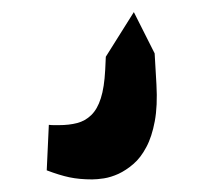

<svg xmlns="http://www.w3.org/2000/svg" viewBox="-20 -86 330 311"><path d="M233.4 50.8 230.5 0.5 196.8 -66.4 151.4 5.9 150.4 27.3C149.4 46.2 147.1 61.5 143.3 73.2C139.6 85 134.4 94 127.9 100.3C121.4 106.7 113.8 111 105 113.3C96.2 115.6 86.3 116.7 75.2 116.7H67.1C64.4 116.7 61.7 116.5 59.1 116.2L55.7 189.9C69.3 195.1 81.6 198.9 92.5 201.2C103.4 203.5 115.7 204.6 129.4 204.6C134.6 204.6 141 204 148.4 202.9C155.9 201.7 163.7 199.3 171.9 195.6C180 191.8 188.1 186.5 196 179.7C204 172.9 211 163.7 217 152.3C223.1 141 227.6 127 230.7 110.4C233.8 93.8 234.7 73.9 233.4 50.8Z"/></svg>

Font: Fjalla One
Style: Regular
Weight: 400
Designer: Irina Smirnova
Foundry: Irina Smirnova
Version: Version 1.001